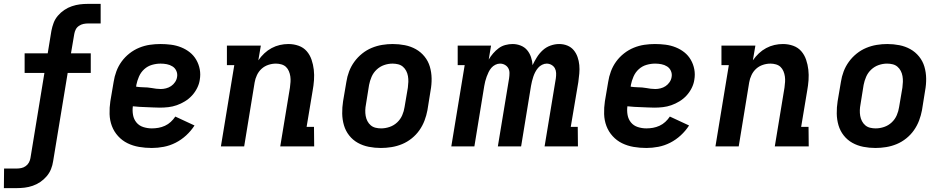

<svg xmlns="http://www.w3.org/2000/svg" viewBox="-58 -755 4878 990"><path d="M-38 215 -37 114H28Q40 114 52 111.5Q64 109 74.5 101.5Q85 94 91 83Q97 72 99 60L171 -379H69V-480H188L207 -596Q211 -617 218.5 -637Q226 -657 240.5 -674Q255 -691 273.5 -703.5Q292 -716 313 -723Q334 -730 354 -732.5Q374 -735 395 -735H461V-634H396Q384 -634 372 -631.5Q360 -629 349 -621.5Q338 -614 332.5 -603Q327 -592 325 -580L308 -480H410V-379H291L216 76Q213 97 205 117Q197 137 182.5 154Q168 171 149.5 183.5Q131 196 110.5 203Q90 210 69.5 212.5Q49 215 28 215Z M725 8Q691 8 659 2.5Q627 -3 599.5 -16.5Q572 -30 551 -53Q530 -76 519 -105Q508 -134 507 -167Q506 -200 511 -233L528 -333Q532 -360 542 -387Q552 -414 569 -437.5Q586 -461 609.5 -479.5Q633 -498 660 -509Q687 -520 714.5 -524Q742 -528 769 -528Q797 -528 824 -524.5Q851 -521 876 -511Q901 -501 921 -485Q941 -469 954 -446.5Q967 -424 972 -397.5Q977 -371 972 -343Q969 -322 958.5 -301Q948 -280 932 -262.5Q916 -245 895.5 -232.5Q875 -220 853.5 -212.5Q832 -205 810 -202.5Q788 -200 766 -200Q749 -200 731.5 -201Q714 -202 696.5 -202.5Q679 -203 662 -204Q645 -205 627 -207Q624 -184 628 -162Q632 -140 645.5 -123.5Q659 -107 680.5 -100Q702 -93 725 -93Q742 -93 759 -96Q776 -99 792.5 -106.5Q809 -114 822.5 -126.5Q836 -139 846 -154L945 -108Q927 -80 902 -57Q877 -34 847.5 -19Q818 -4 786.5 2Q755 8 725 8ZM771 -296Q784 -296 798 -299.5Q812 -303 824 -311Q836 -319 844.5 -331.5Q853 -344 855 -358Q858 -374 851.5 -389Q845 -404 831.5 -412.5Q818 -421 802 -424Q786 -427 770 -427Q748 -427 725.5 -420.5Q703 -414 685.5 -398Q668 -382 658.5 -360Q649 -338 645 -317L644 -308Q653 -307 662 -306Q671 -305 680 -305Q691 -305 702.5 -304Q714 -303 725 -301Q736 -299 747.5 -297.5Q759 -296 771 -296Z M1081 0 1150 -419H1112V-520H1287L1274 -444Q1288 -464 1305 -480Q1322 -496 1342.5 -507Q1363 -518 1385 -523Q1407 -528 1429 -528Q1457 -528 1482 -519Q1507 -510 1523.5 -491Q1540 -472 1548.5 -447Q1557 -422 1560 -395.5Q1563 -369 1561 -341.5Q1559 -314 1554 -287L1523 -101H1561L1562 0H1387L1437 -303Q1439 -318 1440 -332.5Q1441 -347 1439 -361Q1437 -375 1431.5 -388Q1426 -401 1416.5 -410Q1407 -419 1393 -423Q1379 -427 1365 -427Q1345 -427 1325.5 -420.5Q1306 -414 1291 -400.5Q1276 -387 1267 -368Q1258 -349 1255 -330L1201 0Z M1906 8Q1874 8 1843.5 2Q1813 -4 1787 -18.5Q1761 -33 1742.5 -56.5Q1724 -80 1715.5 -109Q1707 -138 1706.5 -169.5Q1706 -201 1711 -233L1728 -333Q1732 -360 1742 -386.5Q1752 -413 1769 -436.5Q1786 -460 1809 -478.5Q1832 -497 1858.5 -508Q1885 -519 1912.5 -523.5Q1940 -528 1967 -528Q1999 -528 2029.5 -522Q2060 -516 2086 -501.5Q2112 -487 2131 -463.5Q2150 -440 2158.5 -411Q2167 -382 2167.5 -350.5Q2168 -319 2162 -287L2146 -187Q2141 -160 2131 -133.5Q2121 -107 2104.5 -83.5Q2088 -60 2065 -41.5Q2042 -23 2015.5 -12Q1989 -1 1961 3.5Q1933 8 1906 8ZM1907 -93Q1929 -93 1951 -100.5Q1973 -108 1990 -124Q2007 -140 2016 -161Q2025 -182 2028 -203L2045 -303Q2047 -318 2047.5 -333Q2048 -348 2045.5 -362.5Q2043 -377 2036.5 -389.5Q2030 -402 2019.5 -411Q2009 -420 1995 -423.5Q1981 -427 1966 -427Q1944 -427 1922.5 -419.5Q1901 -412 1884 -396Q1867 -380 1858 -359Q1849 -338 1845 -317L1829 -217Q1826 -202 1825.5 -187Q1825 -172 1827.5 -157.5Q1830 -143 1836.5 -130.5Q1843 -118 1853.5 -109Q1864 -100 1878 -96.5Q1892 -93 1907 -93Z M2269 0 2338 -419H2302V-520H2474L2462 -448Q2472 -465 2485 -480Q2498 -495 2513.5 -506.5Q2529 -518 2548 -523Q2567 -528 2585 -528Q2607 -528 2627 -520Q2647 -512 2660 -496.5Q2673 -481 2680 -460.5Q2687 -440 2688 -419Q2698 -440 2710.5 -460Q2723 -480 2740.5 -496Q2758 -512 2780.5 -520Q2803 -528 2825 -528Q2848 -528 2867.5 -520Q2887 -512 2900 -496.5Q2913 -481 2920 -461Q2927 -441 2929 -419.5Q2931 -398 2929 -376Q2927 -354 2924 -332L2885 -101H2921L2922 0H2750L2808 -351Q2810 -365 2809.5 -378.5Q2809 -392 2803 -403Q2797 -414 2785.5 -420.5Q2774 -427 2761 -427Q2749 -427 2737 -421Q2725 -415 2716.5 -405Q2708 -395 2702 -383.5Q2696 -372 2692 -360Q2688 -348 2685 -336Q2682 -324 2680 -312L2629 0H2509L2567 -351Q2569 -365 2569 -378.5Q2569 -392 2563 -403Q2557 -414 2545.5 -420.5Q2534 -427 2520 -427Q2508 -427 2496 -421Q2484 -415 2475.5 -405Q2467 -395 2461.5 -383.5Q2456 -372 2451.5 -360Q2447 -348 2444 -336Q2441 -324 2439 -312L2388 0Z M3275 8Q3241 8 3209 2.5Q3177 -3 3149.5 -16.5Q3122 -30 3101 -53Q3080 -76 3069 -105Q3058 -134 3057 -167Q3056 -200 3061 -233L3078 -333Q3082 -360 3092 -387Q3102 -414 3119 -437.5Q3136 -461 3159.5 -479.5Q3183 -498 3210 -509Q3237 -520 3264.5 -524Q3292 -528 3319 -528Q3347 -528 3374 -524.5Q3401 -521 3426 -511Q3451 -501 3471 -485Q3491 -469 3504 -446.5Q3517 -424 3522 -397.5Q3527 -371 3522 -343Q3519 -322 3508.5 -301Q3498 -280 3482 -262.5Q3466 -245 3445.5 -232.5Q3425 -220 3403.5 -212.5Q3382 -205 3360 -202.5Q3338 -200 3316 -200Q3299 -200 3281.5 -201Q3264 -202 3246.5 -202.5Q3229 -203 3212 -204Q3195 -205 3177 -207Q3174 -184 3178 -162Q3182 -140 3195.5 -123.5Q3209 -107 3230.5 -100Q3252 -93 3275 -93Q3292 -93 3309 -96Q3326 -99 3342.5 -106.5Q3359 -114 3372.5 -126.5Q3386 -139 3396 -154L3495 -108Q3477 -80 3452 -57Q3427 -34 3397.5 -19Q3368 -4 3336.5 2Q3305 8 3275 8ZM3321 -296Q3334 -296 3348 -299.5Q3362 -303 3374 -311Q3386 -319 3394.5 -331.5Q3403 -344 3405 -358Q3408 -374 3401.5 -389Q3395 -404 3381.5 -412.5Q3368 -421 3352 -424Q3336 -427 3320 -427Q3298 -427 3275.5 -420.5Q3253 -414 3235.5 -398Q3218 -382 3208.5 -360Q3199 -338 3195 -317L3194 -308Q3203 -307 3212 -306Q3221 -305 3230 -305Q3241 -305 3252.5 -304Q3264 -303 3275 -301Q3286 -299 3297.5 -297.5Q3309 -296 3321 -296Z M3631 0 3700 -419H3662V-520H3837L3824 -444Q3838 -464 3855 -480Q3872 -496 3892.5 -507Q3913 -518 3935 -523Q3957 -528 3979 -528Q4007 -528 4032 -519Q4057 -510 4073.5 -491Q4090 -472 4098.5 -447Q4107 -422 4110 -395.5Q4113 -369 4111 -341.5Q4109 -314 4104 -287L4073 -101H4111L4112 0H3937L3987 -303Q3989 -318 3990 -332.5Q3991 -347 3989 -361Q3987 -375 3981.5 -388Q3976 -401 3966.5 -410Q3957 -419 3943 -423Q3929 -427 3915 -427Q3895 -427 3875.5 -420.5Q3856 -414 3841 -400.5Q3826 -387 3817 -368Q3808 -349 3805 -330L3751 0Z M4456 8Q4424 8 4393.5 2Q4363 -4 4337 -18.5Q4311 -33 4292.5 -56.5Q4274 -80 4265.5 -109Q4257 -138 4256.5 -169.5Q4256 -201 4261 -233L4278 -333Q4282 -360 4292 -386.5Q4302 -413 4319 -436.5Q4336 -460 4359 -478.5Q4382 -497 4408.5 -508Q4435 -519 4462.5 -523.5Q4490 -528 4517 -528Q4549 -528 4579.5 -522Q4610 -516 4636 -501.5Q4662 -487 4681 -463.5Q4700 -440 4708.5 -411Q4717 -382 4717.5 -350.5Q4718 -319 4712 -287L4696 -187Q4691 -160 4681 -133.5Q4671 -107 4654.5 -83.5Q4638 -60 4615 -41.5Q4592 -23 4565.5 -12Q4539 -1 4511 3.5Q4483 8 4456 8ZM4457 -93Q4479 -93 4501 -100.5Q4523 -108 4540 -124Q4557 -140 4566 -161Q4575 -182 4578 -203L4595 -303Q4597 -318 4597.5 -333Q4598 -348 4595.5 -362.5Q4593 -377 4586.5 -389.5Q4580 -402 4569.5 -411Q4559 -420 4545 -423.5Q4531 -427 4516 -427Q4494 -427 4472.5 -419.5Q4451 -412 4434 -396Q4417 -380 4408 -359Q4399 -338 4395 -317L4379 -217Q4376 -202 4375.5 -187Q4375 -172 4377.5 -157.5Q4380 -143 4386.5 -130.5Q4393 -118 4403.5 -109Q4414 -100 4428 -96.5Q4442 -93 4457 -93Z"/></svg>

Font: Iosevka Etoile
Style: Bold Italic
Weight: 700
Italic angle: -9°
Designer: Belleve Invis
Foundry: Belleve Invis
Version: Version 28.1.0; ttfautohint (v1.8.4)